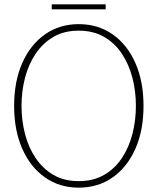

<svg xmlns="http://www.w3.org/2000/svg" viewBox="-20 -851 724 883"><path d="M342 12Q254 12 187 -35Q120 -82 82.5 -166.5Q45 -251 45 -364Q45 -477 82.5 -561.5Q120 -646 187 -693Q254 -740 342 -740Q431 -740 498 -693Q565 -646 602.5 -561.5Q640 -477 640 -364Q640 -251 602.5 -166.5Q565 -82 498 -35Q431 12 342 12ZM342 -18Q409 -18 458.5 -46.5Q508 -75 540.5 -124Q573 -173 589 -235Q605 -297 605 -364Q605 -431 589 -493Q573 -555 540.5 -604Q508 -653 458.5 -681.5Q409 -710 342 -710Q275 -710 226 -681.5Q177 -653 144 -604Q111 -555 95 -493Q79 -431 79 -364Q79 -297 95 -235Q111 -173 144 -124Q177 -75 226 -46.5Q275 -18 342 -18ZM218 -808V-831H466V-808Z"/></svg>

Font: Murecho ExtraLight
Style: Regular
Weight: 200
Designer: Neil Summerour
Foundry: Positype
Version: Version 1.010; ttfautohint (v1.8.3)